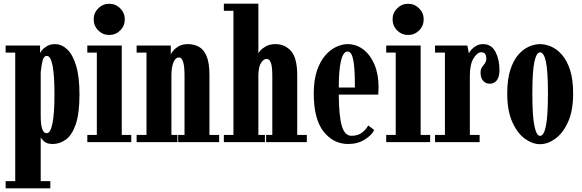

<svg xmlns="http://www.w3.org/2000/svg" viewBox="-20 -770 3152 1040"><path d="M10.5 250V211H62.5V-485H10.5V-523.5H197V-482.5Q198 -486.5 207.5 -498.2Q217 -510 235 -520.5Q253 -531 278.5 -531Q313.5 -531 343.8 -502.8Q374 -474.5 392.2 -414.5Q410.5 -354.5 410.5 -259Q410.5 -155 390.2 -96.5Q370 -38 336.8 -14Q303.5 10 265.5 10Q233.5 10 217.8 -5.2Q202 -20.5 200.5 -25.5V211H252.5V250ZM233.5 -48.5Q253.5 -48.5 264.2 -101.8Q275 -155 275 -257.5Q275 -467 234 -467Q217 -467 210.8 -441.8Q204.5 -416.5 200.5 -379V-140.5Q200.5 -98.5 208 -73.5Q215.5 -48.5 233.5 -48.5Z M572 -580.5Q537 -580.5 512.2 -605.2Q487.5 -630 487.5 -665.5Q487.5 -700 512.2 -724.8Q537 -749.5 572 -749.5Q606.5 -749.5 631.2 -724.8Q656 -700 656 -665.5Q656 -630 631.2 -605.2Q606.5 -580.5 572 -580.5ZM453 0V-39H504.5V-485H453V-523.5H639.5V-39H691V0Z M720 0V-39H773.5V-485H720V-523.5H905V-474.5Q906 -480 916.8 -493.5Q927.5 -507 947.5 -519Q967.5 -531 997.5 -531Q1030.5 -531 1057 -516.8Q1083.5 -502.5 1099 -466Q1114.5 -429.5 1114.5 -362V-39H1167V0H945V-39H979.5V-361.5Q979.5 -459 949.5 -459Q932 -459 921 -435.5Q910 -412 908.5 -370V-39H941V0Z M1192.5 0V-39H1244.5V-711.5H1192.5V-750H1379.5V-481.5Q1379.5 -483.5 1390 -495.8Q1400.5 -508 1421 -519.5Q1441.5 -531 1473 -531Q1523 -531 1556.5 -493.5Q1590 -456 1590 -361V-39H1642V0H1421.5V-39H1455V-356Q1455 -411 1447 -431Q1439 -451 1424.5 -451Q1408.5 -451 1394.8 -430.8Q1381 -410.5 1379.5 -365.5V-39H1415V0Z M1866 10Q1786 10 1732.8 -57.2Q1679.5 -124.5 1679.5 -263.5Q1679.5 -336 1696.8 -387Q1714 -438 1741.8 -469.8Q1769.5 -501.5 1801.5 -516.2Q1833.5 -531 1863 -531Q1910 -531 1948 -502Q1986 -473 2008.2 -420.8Q2030.5 -368.5 2030.5 -298Q2030.5 -277.5 2029 -257.5H1815Q1816 -138 1832 -86.2Q1848 -34.5 1883.5 -34.5Q1920.5 -34.5 1942.8 -53Q1965 -71.5 1974.5 -90.5L2007 -66Q1994.5 -38.5 1956 -14.2Q1917.5 10 1866 10ZM1863 -491Q1850.5 -491.5 1840 -475.5Q1829.5 -459.5 1822.5 -417.2Q1815.5 -375 1815 -296H1902.5Q1902.5 -373 1897.8 -415.5Q1893 -458 1884.2 -474.8Q1875.5 -491.5 1863 -491Z M2191 -580.5Q2156 -580.5 2131.2 -605.2Q2106.5 -630 2106.5 -665.5Q2106.5 -700 2131.2 -724.8Q2156 -749.5 2191 -749.5Q2225.5 -749.5 2250.2 -724.8Q2275 -700 2275 -665.5Q2275 -630 2250.2 -605.2Q2225.5 -580.5 2191 -580.5ZM2072 0V-39H2123.5V-485H2072V-523.5H2258.5V-39H2310V0Z M2336.5 0V-39H2390V-485H2336.5V-523.5H2511.5L2520 -480.5Q2522.5 -488.5 2533 -500.5Q2543.5 -512.5 2559.8 -521.8Q2576 -531 2596.5 -531Q2642 -531 2663.8 -489.2Q2685.5 -447.5 2685.5 -390Q2685.5 -354 2671.2 -335.2Q2657 -316.5 2633 -316.5Q2610.5 -316.5 2596.8 -332.5Q2583 -348.5 2583 -376.5Q2583 -395 2590.8 -405.8Q2598.5 -416.5 2606.2 -426.8Q2614 -437 2614 -453.5Q2614 -487 2587 -487Q2566 -487 2545.5 -455Q2525 -423 2525 -356.5V-39H2578V0Z M2905.5 11Q2864 11 2823 -18.8Q2782 -48.5 2754.8 -109.5Q2727.5 -170.5 2727.5 -263.5Q2727.5 -339.5 2744 -391Q2760.5 -442.5 2787.2 -473.2Q2814 -504 2845 -517.5Q2876 -531 2905.5 -531Q2934.5 -531 2965.8 -517.5Q2997 -504 3024 -473.2Q3051 -442.5 3067.8 -391Q3084.5 -339.5 3084.5 -263.5Q3084.5 -170.5 3057 -109.5Q3029.5 -48.5 2988.2 -18.8Q2947 11 2905.5 11ZM2905.5 -34Q2926 -34 2937 -87.5Q2948 -141 2948 -263.5Q2948 -386 2937 -436.2Q2926 -486.5 2905.5 -486.5Q2886 -486.5 2874.8 -436.2Q2863.5 -386 2863.5 -263.5Q2863.5 -141 2874.8 -87.5Q2886 -34 2905.5 -34Z"/></svg>

Font: Imbue 10pt ExtraBold
Style: Regular
Weight: 800
Designer: Tyler Finck
Foundry: Etcetera Type Company
Version: Version 1.102; ttfautohint (v1.8.3)